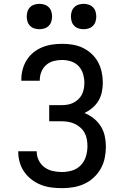

<svg xmlns="http://www.w3.org/2000/svg" viewBox="-20 -971 640 999"><path d="M303 8Q275 8 247.5 4.5Q220 1 194 -9Q168 -19 145.5 -36Q123 -53 107 -75.5Q91 -98 83 -125Q75 -152 75 -180V-184H171V-181Q171 -158 182 -136Q193 -114 212.5 -100Q232 -86 255.5 -81Q279 -76 303 -76Q330 -76 356 -84Q382 -92 400.5 -111.5Q419 -131 427 -157Q435 -183 435 -210Q435 -228 432 -245.5Q429 -263 420.5 -279Q412 -295 398.5 -307Q385 -319 369 -326.5Q353 -334 335.5 -337Q318 -340 300 -340H236V-424H300Q316 -424 331.5 -426.5Q347 -429 361 -436Q375 -443 387 -454Q399 -465 406 -479Q413 -493 416 -508.5Q419 -524 419 -540Q419 -563 412 -586.5Q405 -610 389 -627Q373 -644 350 -651.5Q327 -659 303 -659Q281 -659 259.5 -653.5Q238 -648 221 -633.5Q204 -619 195.5 -598Q187 -577 187 -555V-551H91V-558Q91 -584 98 -610Q105 -636 119 -658.5Q133 -681 154 -698Q175 -715 199.5 -725Q224 -735 250.5 -739Q277 -743 303 -743Q331 -743 358.5 -738.5Q386 -734 411 -722Q436 -710 456.5 -691Q477 -672 490 -648Q503 -624 509 -596.5Q515 -569 515 -541Q515 -517 510 -492.5Q505 -468 492.5 -447Q480 -426 460.5 -409.5Q441 -393 419 -383Q445 -373 467 -355.5Q489 -338 504 -314.5Q519 -291 525 -263.5Q531 -236 531 -208Q531 -179 525 -149.5Q519 -120 504.5 -94Q490 -68 468 -47.5Q446 -27 419 -14.5Q392 -2 362.5 3Q333 8 303 8ZM415 -819Q402 -819 389 -823Q376 -827 366.5 -836.5Q357 -846 353 -859Q349 -872 349 -885Q349 -898 353 -911Q357 -924 366.5 -933.5Q376 -943 389 -947Q402 -951 415 -951Q428 -951 441 -947Q454 -943 463.5 -933.5Q473 -924 477 -911Q481 -898 481 -885Q481 -872 477 -859Q473 -846 463.5 -836.5Q454 -827 441 -823Q428 -819 415 -819ZM185 -819Q172 -819 159 -823Q146 -827 136.5 -836.5Q127 -846 123 -859Q119 -872 119 -885Q119 -898 123 -911Q127 -924 136.5 -933.5Q146 -943 159 -947Q172 -951 185 -951Q198 -951 211 -947Q224 -943 233.5 -933.5Q243 -924 247 -911Q251 -898 251 -885Q251 -872 247 -859Q243 -846 233.5 -836.5Q224 -827 211 -823Q198 -819 185 -819Z"/></svg>

Font: Iosevka Fixed Curly Md Ex
Style: Regular
Weight: 500
Width: 7
Monospace: yes
Designer: Belleve Invis
Foundry: Belleve Invis
Version: Version 30.1.2